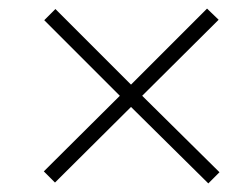

<svg xmlns="http://www.w3.org/2000/svg" viewBox="-20 -549 580 447"><path d="M108 -124 82 -150 259 -326 83 -502 109 -528 285 -352 462 -529 489 -503 311 -326 491 -148 465 -122 285 -300Z"/></svg>

Font: DeepMind Serif Text
Style: Italic
Weight: 400
Italic angle: -12°
Designer: Frank Grießhammer / Modifications: Colophon Foundry
Foundry: Colophon Foundry
Version: Version 5.003; ttfautohint (v1.8.2)